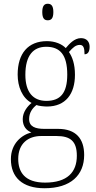

<svg xmlns="http://www.w3.org/2000/svg" viewBox="-20 -762 513 1022"><path d="M234 -654C252 -654 264 -663 264 -698C264 -732 252 -742 234 -742C217 -742 205 -732 205 -698C205 -663 217 -654 234 -654ZM217 240C357 240 428 170 428 63C428 -23 385 -76 289 -76H216C168 -76 135 -88 135 -128C135 -163 153 -186 174 -203C185 -198 215 -195 230 -195C329 -195 379 -262 379 -364C379 -421 365 -459 347 -485C368 -509 383 -523 405 -523C424 -523 430 -507 430 -473C449 -473 457 -489 457 -513C457 -538 443 -559 411 -559C375 -559 348 -527 330 -506C310 -527 274 -543 230 -543C129 -543 74 -477 74 -365C74 -301 98 -241 148 -214C127 -197 101 -166 101 -128C101 -88 122 -67 147 -57C95 -44 38 2 38 85C38 181 98 240 217 240ZM227 -225C157 -225 115 -270 115 -364C115 -468 158 -513 226 -513C299 -513 338 -471 338 -365C338 -265 300 -225 227 -225ZM220 210C111 210 77 153 77 84C77 1 131 -38 199 -38H281C355 -38 389 -10 389 67C389 154 339 210 220 210Z"/></svg>

Font: Noto Serif Sinhala SemiCondensed ExtraLight
Style: Regular
Weight: 200
Width: 4
Designer: Jelle Bosma - Monotype Design Team
Foundry: Monotype Imaging Inc.
Version: Version 2.007